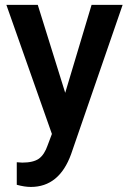

<svg xmlns="http://www.w3.org/2000/svg" viewBox="-20 -548 527 782"><path d="M133.8 -528.3H5.9L191.4 -2.4L174.3 43C165.5 68.8 153.8 86.9 138.7 98.1C123.5 108.9 100.6 114.3 70.8 114.3L48.3 112.8V204.6C69.3 210.4 88.4 213.4 105.5 213.4C182.6 213.4 237.3 168.9 269.5 80.1L479.5 -528.3H353L245.6 -169.9Z"/></svg>

Font: Shabnam Medium
Style: Regular
Weight: 500
Foundry: DejaVu fonts team - Redesigned by Saber Rastikerdar - Based on Vazir font
Version: Version 5.0.1